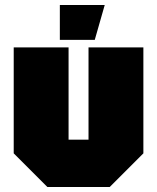

<svg xmlns="http://www.w3.org/2000/svg" viewBox="-20 -750 630 770"><path d="M555 -560V-135L420 0H170L35 -135V-560H255V-190H335V-560ZM220 -590V-730H400L360 -590Z"/></svg>

Font: Tektur SemiCondensed Black
Style: Regular
Weight: 900
Width: 4
Designer: Adam Jagosz
Foundry: Adam Jagosz
Version: Version 1.005;gftools[0.9.30]